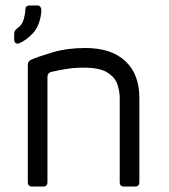

<svg xmlns="http://www.w3.org/2000/svg" viewBox="-20 -684 621 704"><path d="M50 -525Q42 -522 37 -526.5Q32 -531 32 -539V-561Q32 -572 43 -580Q60 -591 66 -610.5Q72 -630 73 -648Q73 -664 89 -664H117Q125 -664 129 -657Q133 -650 131 -636Q125 -588 100.5 -562Q76 -536 50 -525ZM98 0Q82 0 82 -16V-446Q82 -459 94 -465Q119 -476 172.5 -492Q226 -508 293 -508Q388 -508 439.5 -460Q491 -412 491 -325V-16Q491 0 475 0H435Q419 0 419 -16V-325Q419 -349 410.5 -374.5Q402 -400 374 -418Q346 -436 286 -436Q252 -436 222 -431Q192 -426 167 -420Q154 -416 154 -402V-16Q154 0 138 0Z"/></svg>

Font: Pitagon Sans
Style: Regular
Weight: 400
Designer: Travis Tran
Foundry: Pitagon
Version: Version 1.001; ttfautohint (v1.8.4.7-5d5b);gftools[0.9.26]